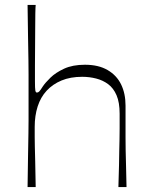

<svg xmlns="http://www.w3.org/2000/svg" viewBox="-20 -760 614 780"><path d="M92 0Q93 -81 94 -133.5Q95 -186 95.5 -218Q96 -250 96 -271Q96 -292 96 -309.5Q96 -327 96 -351Q96 -385 96 -409Q96 -433 96 -457.5Q96 -482 95.5 -516.5Q95 -551 94 -604Q93 -657 92 -740H125Q124 -731 123.5 -705Q123 -679 123 -643.5Q123 -608 122.5 -568.5Q122 -529 122 -493Q122 -457 122 -430Q122 -401 123.5 -392.5Q125 -384 130 -384Q135 -384 139.5 -388.5Q144 -393 154 -409Q164 -424 185 -444.5Q206 -465 240.5 -481Q275 -497 325 -497Q380 -497 417 -475.5Q454 -454 472 -417Q490 -380 490 -331Q490 -287 490 -256Q490 -225 490 -200.5Q490 -176 490.5 -149.5Q491 -123 492 -88Q493 -53 494 0H461Q463 -54 463.5 -89Q464 -124 464.5 -148.5Q465 -173 465.5 -193.5Q466 -214 466 -238Q466 -262 466 -298Q466 -344 453.5 -373Q441 -402 419.5 -418Q398 -434 370.5 -441Q343 -448 314 -448Q266 -448 230 -433Q194 -418 169.5 -391.5Q145 -365 133 -327.5Q121 -290 121 -245Q121 -221 121 -204Q121 -187 121.5 -165.5Q122 -144 123 -105.5Q124 -67 125 0Z"/></svg>

Font: Ojuju Light
Style: Regular
Weight: 300
Designer: Chisaokwu Joboson, Mirko Velimirovic
Foundry: Udi Foundry
Version: Version 1.000